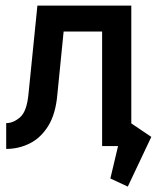

<svg xmlns="http://www.w3.org/2000/svg" viewBox="-20 -528 583 694"><path d="M454.6 -507.8V-82L526.9 -33.2L441.9 146.5L378.9 117.2L406.7 0H349.1V-414.1H210L187.5 -188.5Q181.6 -117.2 154.8 -73.5Q127.9 -29.8 87.9 -9.8Q47.9 10.3 2.4 10.3V-83Q28.3 -83 52.7 -104.2Q77.1 -125.5 83 -188.5L115.2 -507.8Z"/></svg>

Font: Giphurs Medium
Style: Regular
Weight: 500
Version: Version 0.920; ttfautohint (v1.8.4.7-5d5b)